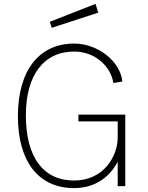

<svg xmlns="http://www.w3.org/2000/svg" viewBox="-20 -957 759 987"><path d="M471 -937 236 -845 246 -814 485 -892ZM360 10C472 10 546 -50 585 -126V0H624V-368H383V-333H585V-249C585 -157 515 -29 361 -29C202 -29 113 -149 113 -365C113 -569 204 -692 361 -692C465 -692 548 -621 563 -530L609 -538C598 -644 481 -733 361 -733C184 -733 72 -599 72 -359C72 -126 179 10 360 10Z"/></svg>

Font: United Sans Thin
Style: Regular
Weight: 100
Designer: Pablo Impallari, Rodrigo Fuenzalida (Modified by Dan O. Williams)
Version: Version 1.000;PS 001.000;hotconv 1.0.88;makeotf.lib2.5.64775